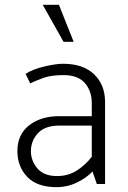

<svg xmlns="http://www.w3.org/2000/svg" viewBox="-20 -762 530 795"><path d="M157 -742H224L285 -589H243ZM216 -33Q263 -33 299 -56.5Q335 -80 360 -113V-242H226Q166 -242 137 -210.5Q108 -179 108 -136Q108 -96 135 -64.5Q162 -33 216 -33ZM241 -498Q324 -498 369.5 -454.5Q415 -411 415 -340V0H381L363 -52Q339 -26 299 -6.5Q259 13 215 13Q133 13 92.5 -30Q52 -73 52 -136Q52 -205 100.5 -243Q149 -281 225 -281H360V-335Q360 -385 331.5 -418Q303 -451 244 -451Q193 -451 163 -440.5Q133 -430 105 -417L86 -456Q114 -475 162.5 -486.5Q211 -498 241 -498Z"/></svg>

Font: Palanquin ExtraLight
Style: Regular
Weight: 275
Designer: Pria Ravichandran
Version: Version 1.001